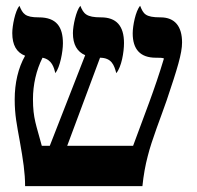

<svg xmlns="http://www.w3.org/2000/svg" viewBox="-20 -637 675 657"><path d="M435.5 -138.2H210L322.3 -439.5C362.3 -439 370.6 -414.1 377.9 -386.7C396 -408.2 404.3 -459 404.3 -489.7C404.3 -548.8 377.9 -577.6 325.7 -577.6C275.4 -577.6 266.1 -589.8 254.9 -617.2C240.2 -600.1 229.5 -548.3 229.5 -523.9C229.5 -484.9 243.7 -460 271.5 -448.2L150.4 -138.2H123C104.5 -208.5 92.8 -231 92.8 -297.9C92.8 -346.7 104 -397 125.5 -439.5C158.2 -433.1 164.6 -405.3 169.4 -386.7C185.5 -407.2 195.3 -460.4 195.3 -488.8C195.3 -544.4 173.8 -577.6 112.8 -577.6C65.4 -577.6 58.1 -589.8 46.4 -617.2C31.7 -599.6 22 -548.3 22 -523.9C22 -482.9 36.6 -457.5 65.9 -446.3C42 -404.3 30.3 -352.1 30.3 -296.9C30.3 -243.2 37.6 -210.4 47.9 -152.8C59.1 -89.8 65.9 -45.4 65.9 0H467.3C471.2 -38.1 477.5 -72.3 485.4 -102.1C499.5 -159.2 531.2 -237.8 550.3 -293.5C586.9 -402.3 603 -454.1 603 -491.7C603 -546.4 578.6 -577.6 529.3 -577.6C476.6 -577.6 470.7 -589.8 459.5 -617.2C443.8 -599.1 434.1 -548.3 434.1 -522.9C434.1 -467.8 460.4 -439.5 513.2 -439.5C526.9 -439.5 535.2 -439.5 541 -437C508.8 -329.1 474.1 -244.1 435.5 -138.2Z"/></svg>

Font: Cardo
Style: Italic
Weight: 400
Designer: David J. Perry
Foundry: David J. Perry
Version: Version 0.99